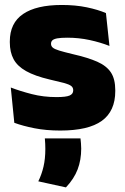

<svg xmlns="http://www.w3.org/2000/svg" viewBox="-20 -526 515 792"><path d="M228.5 12.5Q170 12.5 122 3Q74 -6.5 39 -19.5L24.5 -165Q63.5 -150 111.2 -137.8Q159 -125.5 213 -125.5Q252.5 -125.5 267.2 -132Q282 -138.5 282 -153V-154Q282 -165 273.5 -171.5Q265 -178 243.8 -183.8Q222.5 -189.5 185 -198Q123.5 -212.5 87.5 -232.8Q51.5 -253 36 -282Q20.5 -311 20.5 -351V-355Q20.5 -431 75.2 -468.2Q130 -505.5 235 -505.5Q291.5 -505.5 338.2 -495.8Q385 -486 417 -472L431.5 -336.5Q395 -351 350 -360.8Q305 -370.5 258 -370.5Q231 -370.5 216.2 -367.8Q201.5 -365 196 -359.5Q190.5 -354 190.5 -346V-345Q190.5 -336 197.5 -329.8Q204.5 -323.5 224 -317.5Q243.5 -311.5 281 -302.5Q342.5 -288.5 381 -271.5Q419.5 -254.5 437.5 -227.2Q455.5 -200 455.5 -153.5V-150.5Q455.5 -67.5 400 -27.5Q344.5 12.5 228.5 12.5ZM312 45Q313 54 314 65Q315 76 315 87Q315 134 300.2 172.8Q285.5 211.5 252 247L138 222Q152 193.5 159.5 161.2Q167 129 167 88.5Q167 77.5 166.5 67.2Q166 57 165 45Z"/></svg>

Font: Anek Latin ExtraBold
Style: Regular
Weight: 800
Designer: Yesha Goshar
Foundry: Ek Type
Version: Version 1.003